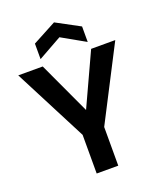

<svg xmlns="http://www.w3.org/2000/svg" viewBox="-164 -1025 950 1129"><g transform="rotate(-20 310.5 -460.5)"><path d="M243 0V-242L7 -700H160L315 -366H309L463 -700H614L378 -242V0ZM163 -745V-842L311 -921L458 -842V-745L311 -828Z"/></g></svg>

Font: DM Sans 36pt
Style: Bold
Weight: 700
Version: Version 4.004;gftools[0.9.30]